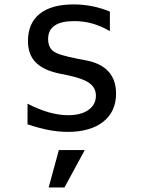

<svg xmlns="http://www.w3.org/2000/svg" viewBox="-20 -580 642 865"><path d="M445.3 -31.7Q473.6 -53.7 488.3 -85.9Q502.9 -118.2 502.9 -158.2Q502.9 -219.7 468.8 -257.6Q434.6 -295.4 367.2 -308.1L331.1 -314.9Q286.6 -323.7 259 -332Q231.4 -340.3 219.2 -350.1Q208 -358.9 202.4 -372.8Q196.8 -386.7 196.8 -404.3Q196.8 -484.9 314.9 -484.9Q357.9 -484.9 396.2 -473.9Q434.6 -462.9 475.1 -439.9V-527.8Q396.5 -560.1 312 -560.1Q211.4 -560.1 158.7 -517.6Q106 -475.1 106 -395.5Q106 -364.7 114.5 -341.1Q123 -317.4 140.6 -299.3Q176.3 -262.2 254.9 -247.1L288.6 -240.2L292.5 -239.3Q357.4 -225.1 384.8 -204.1Q412.1 -183.1 412.1 -148.9Q412.1 -109.4 379.4 -85.4Q345.7 -61 287.1 -61Q204.1 -61 104 -112.8V-20Q156.2 -2.4 200.4 5.9Q244.6 14.2 286.6 14.2Q336.4 14.2 377 2.4Q417.5 -9.3 445.3 -31.7ZM270.5 264.6 361.8 96.2H245.1L199.2 264.6Z"/></svg>

Font: Hack Dev
Style: Regular
Weight: 400
Designer: Christopher Simpkins
Foundry: Christopher Simpkins
Version: Version 2.0315